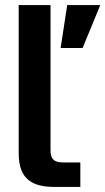

<svg xmlns="http://www.w3.org/2000/svg" viewBox="-20 -740 417 760"><path d="M54 -720V-133C54 -28 110 0 198 0H298V-97H230C192 -97 180 -112 180 -146V-720ZM220 -550H307L377 -720H246Z"/></svg>

Font: Aspekta 600
Style: Regular
Weight: 600
Designer: Ivo Dolenc
Version: Version 2.100